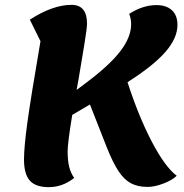

<svg xmlns="http://www.w3.org/2000/svg" viewBox="-20 -746 757 792"><path d="M709 -21Q691 -3 654.5 11Q618 25 589 25Q548 25 520 10Q492 -5 468.5 -40.5Q445 -76 419 -142L351 -315L278 -272Q259 -156 259 -122Q259 -83 265.5 -57.5Q272 -32 286 -12Q238 26 181 26Q127 26 103 -1Q79 -28 79 -88Q79 -139 93 -241Q107 -343 147 -576L103 -665Q198 -726 275 -726Q339 -726 339 -648Q339 -631 328 -563Q317 -495 304 -419L296 -375L336 -405Q432 -477 476.5 -535Q521 -593 521 -647Q521 -667 513 -689Q570 -725 625 -725Q666 -725 689 -704Q712 -683 712 -643Q712 -589 662.5 -532Q613 -475 506 -407Q552 -265 606.5 -161Q661 -57 709 -21Z"/></svg>

Font: Lemonada SemiBold
Style: Regular
Weight: 600
Designer: Mohamed Gaber (Arabic) Eduardo Tunni (Latin)
Foundry: Kief Type Foundry
Version: Version 3.006